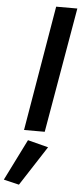

<svg xmlns="http://www.w3.org/2000/svg" viewBox="-134 -815 502 1192"><g transform="rotate(5 117.0 -219.5)"><path d="M64 61 -64 318 32 341 192 94ZM166 -780 34 0H163L298 -780Z"/></g></svg>

Font: Jost* 600 Semi Italic
Style: Italic
Weight: 600
Italic angle: -10°
Version: Version 3.200; ttfautohint (v0.97) -l 8 -r 50 -G 200 -x 14 -